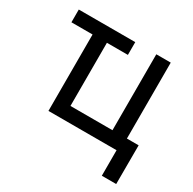

<svg xmlns="http://www.w3.org/2000/svg" viewBox="-155 -704 1021 1018"><g transform="rotate(30 355.0 -195.0)"><path d="M391.6 -545.9V-467.8H263.2V-81.1H520.5V-545.9H608.9V-81.1H680.7L680.2 156.2H592.3V0H175.3V-467.8H45.9V-545.9Z"/></g></svg>

Font: Inter-Regular
Style: Regular
Weight: 400
Designer: Rasmus Andersson
Foundry: rsms
Version: Version 4.000;git-a52131595